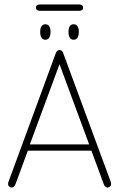

<svg xmlns="http://www.w3.org/2000/svg" viewBox="-20 -827 530 855"><path d="M387 -156 442 -7Q448 8 459 8Q465 8 470 3.5Q475 -1 475 -7Q475 -10 473 -18L262 -589Q260 -597 255.5 -600.5Q251 -604 245 -604Q239 -604 235 -600.5Q231 -597 228 -589L18 -18Q17 -15 16.5 -12.5Q16 -10 16 -8Q16 -1 21 3.5Q26 8 32 8Q43 8 49 -7L104 -156ZM377 -184H113L245 -541ZM182 -719Q171 -719 165 -710.5Q159 -702 159 -685Q159 -668 165 -659Q171 -650 182 -650Q193 -650 199 -659Q205 -668 205 -685Q205 -702 199 -710.5Q193 -719 182 -719ZM308 -719Q297 -719 291 -710.5Q285 -702 285 -685Q285 -668 291 -659Q297 -650 308 -650Q319 -650 325 -659Q331 -668 331 -685Q331 -702 325 -710.5Q319 -719 308 -719ZM157 -807Q150 -807 145 -803.5Q140 -800 140 -793Q140 -786 145 -782.5Q150 -779 157 -779H333Q341 -779 345.5 -782.5Q350 -786 350 -793Q350 -800 345.5 -803.5Q341 -807 333 -807Z"/></svg>

Font: Beiruti ExtraLight
Style: Regular
Weight: 250
Designer: Arlette Boutros
Foundry: Boutros
Version: Version 1.41